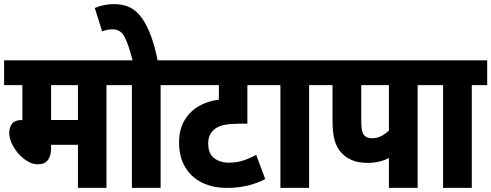

<svg xmlns="http://www.w3.org/2000/svg" viewBox="-20 -916 2395 936"><path d="M499 -501V0H360V-210H229V-195Q229 -115 164 -115Q139 -115 114 -130Q89 -145 69 -168Q49 -191 37 -217.5Q25 -244 25 -268Q25 -294 38.5 -312.5Q52 -331 89 -331V-501H0V-622H574V-501ZM360 -501H229V-331H360Z M763 -501V0H623V-501H561V-622H838V-501ZM628 -615Q607 -699 587.5 -736Q568 -773 530 -773Q502 -773 478 -763L442 -877Q487 -896 536 -896Q571 -896 601.5 -885Q632 -874 659 -844Q686 -814 709 -759Q732 -704 750 -615Z M1297 -501H1186V-313H1150Q1107 -313 1078.5 -308Q1050 -303 1031 -290Q1015 -279 1005 -261Q995 -243 995 -217Q995 -167 1024 -145Q1053 -123 1096 -123Q1133 -123 1164 -133Q1195 -143 1229 -161L1273 -43Q1230 -21 1184.5 -10.5Q1139 0 1086 0Q1017 0 964.5 -26Q912 -52 882.5 -101.5Q853 -151 853 -221Q853 -285 879.5 -329.5Q906 -374 950 -399Q994 -424 1047 -430V-501H825V-622H1297Z M1487 -501V0H1347V-501H1285V-622H1562V-501Z M2016 -501V0H1876V-146Q1832 -122 1772 -122Q1724 -122 1692 -137Q1660 -152 1641 -175Q1621 -198 1611 -233Q1601 -268 1601 -333V-501H1549V-622H2091V-501ZM1876 -501H1741V-334Q1741 -299 1744 -283Q1747 -267 1756 -256Q1768 -242 1794 -242Q1818 -242 1838.5 -252.5Q1859 -263 1876 -280Z M2280 -501V0H2140V-501H2078V-622H2355V-501Z"/></svg>

Font: Noto Sans Devanagari Condensed ExtraBold
Style: Regular
Weight: 800
Width: 3
Designer: Jelle Bosma - Monotype Design Team
Foundry: Monotype Imaging Inc.
Version: Version 2.004; ttfautohint (v1.8.4.7-5d5b)